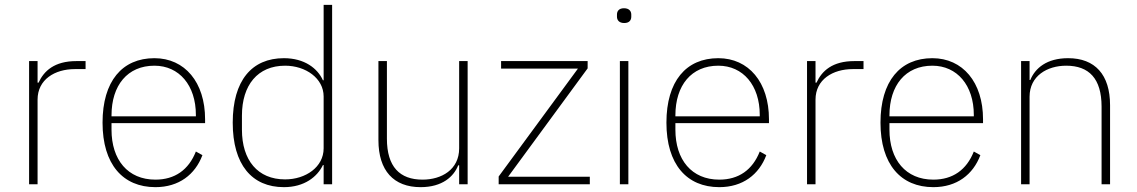

<svg xmlns="http://www.w3.org/2000/svg" viewBox="-20 -760 4691 792"><path d="M135 0V-349C135 -432 206 -475 289 -475H333V-508H295C204 -508 161 -467 139 -419H135V-508H100V0Z M621 12C718 12 785 -40 815 -120L788 -135C758 -59 701 -19 621 -19C507 -19 440 -101 440 -225V-252H826V-268C826 -421 742 -520 617 -520C484 -520 403 -425 403 -254C403 -82 487 12 621 12ZM617 -489C719 -489 788 -408 788 -286V-280H440V-284C440 -408 506 -489 617 -489Z M1315 0H1350V-740H1315V-429H1312C1290 -478 1236 -520 1151 -520C1019 -520 940 -428 940 -254C940 -81 1019 12 1151 12C1236 12 1289 -31 1312 -79H1315ZM1156 -20C1043 -20 978 -99 978 -225V-283C978 -409 1043 -489 1156 -489C1241 -489 1315 -437 1315 -362V-148C1315 -71 1241 -20 1156 -20Z M1874 0H1909V-508H1874V-148C1874 -60 1801 -19 1723 -19C1629 -19 1576 -72 1576 -188V-508H1541V-182C1541 -56 1604 12 1715 12C1805 12 1852 -32 1870 -78H1874Z M2413 0V-31H2076L2404 -478V-508H2047V-477H2364L2037 -32V0Z M2555 -665C2576 -665 2584 -677 2584 -691V-700C2584 -714 2575 -726 2554 -726C2533 -726 2525 -714 2525 -700V-691C2525 -677 2534 -665 2555 -665ZM2537 0H2572V-508H2537Z M2947 12C3044 12 3111 -40 3141 -120L3114 -135C3084 -59 3027 -19 2947 -19C2833 -19 2766 -101 2766 -225V-252H3152V-268C3152 -421 3068 -520 2943 -520C2810 -520 2729 -425 2729 -254C2729 -82 2813 12 2947 12ZM2943 -489C3045 -489 3114 -408 3114 -286V-280H2766V-284C2766 -408 2832 -489 2943 -489Z M3344 0V-349C3344 -432 3415 -475 3498 -475H3542V-508H3504C3413 -508 3370 -467 3348 -419H3344V-508H3309V0Z M3830 12C3927 12 3994 -40 4024 -120L3997 -135C3967 -59 3910 -19 3830 -19C3716 -19 3649 -101 3649 -225V-252H4035V-268C4035 -421 3951 -520 3826 -520C3693 -520 3612 -425 3612 -254C3612 -82 3696 12 3830 12ZM3826 -489C3928 -489 3997 -408 3997 -286V-280H3649V-284C3649 -408 3715 -489 3826 -489Z M4227 0V-361C4227 -447 4300 -489 4378 -489C4472 -489 4524 -436 4524 -320V0H4559V-326C4559 -452 4497 -520 4386 -520C4298 -520 4250 -479 4230 -430H4227V-508H4192V0Z"/></svg>

Font: IBM Plex Devanagari ExtraLight
Style: Regular
Weight: 200
Designer: Mike Abbink, Paul van der Laan, Pieter van Rosmalen, Erin McLaughlin
Foundry: Bold Monday
Version: Version 1.0